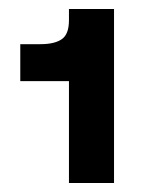

<svg xmlns="http://www.w3.org/2000/svg" viewBox="-20 -770 313 426"><path d="M133 -750H233V-364H133V-590H25V-672H70Q101 -672 117 -683Q133 -694 133 -725Z"/></svg>

Font: Overused Grotesk SemiBold
Style: Italic
Weight: 600
Italic angle: -10°
Version: Version 0.003